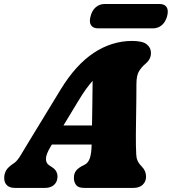

<svg xmlns="http://www.w3.org/2000/svg" viewBox="-42 -918 839 938"><path d="M205.5 -202Q182.5 -164 182.5 -142.5Q182.5 -121 197.5 -111L212.5 -101Q227.5 -91 233.2 -79.8Q239 -68.5 239 -57Q239 -30.5 222.5 -15.2Q206 0 179 0H31Q5 0 -8.2 -13Q-21.5 -26 -21.5 -48Q-21.5 -68.5 -12.2 -85.2Q-3 -102 28 -122Q42.5 -132 59.8 -160.8Q77 -189.5 96 -221L254.5 -481Q328 -601.5 416.2 -659.8Q504.5 -718 603.5 -718Q655 -718 675.2 -701.2Q695.5 -684.5 695.5 -660Q695.5 -629 670.5 -608Q650 -591 637.2 -570Q624.5 -549 624.5 -507Q624.5 -472 624 -428.5Q623.5 -385 622.8 -341.5Q622 -298 621.8 -262.8Q621.5 -227.5 622 -209Q623 -182.5 623.5 -164.8Q624 -147 629.8 -133.5Q635.5 -120 650.5 -104.5Q671.5 -83.5 671.5 -55Q671.5 -31 655.2 -15.5Q639 0 610 0H369Q340 0 329.5 -14.5Q319 -29 319 -49Q319 -71 330.5 -85Q342 -99 365 -110L371 -113Q390 -122.5 397.5 -147Q405 -171.5 405.5 -208Q405.5 -210 405.5 -212H211.5ZM342.5 -428 268 -305H407.5Q408.5 -355 409.2 -411.5Q410 -468 410.5 -523Q396 -507 379.2 -484Q362.5 -461 342.5 -428ZM400.5 -838.5Q408 -868 426.5 -883.2Q445 -898.5 469.5 -898.5H737.5Q762 -898.5 772 -883.2Q782 -868 774.5 -839Q766.5 -810 748.2 -794.8Q730 -779.5 705.5 -779.5H437.5Q413 -779.5 402.8 -794.8Q392.5 -810 400.5 -838.5Z"/></svg>

Font: Fraunces 9pt SuperSoft Black
Style: Italic
Weight: 900
Italic angle: -16°
Version: Version 1.000;[0bf87f6ff]